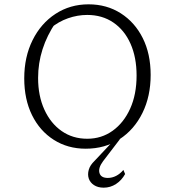

<svg xmlns="http://www.w3.org/2000/svg" viewBox="-20 -679 785 887"><path d="M376 8Q293 8 228.5 -33Q164 -74 128 -147Q92 -220 92 -317Q92 -416 130.5 -493.5Q169 -571 236.5 -615Q304 -659 389 -659Q473 -659 538 -617.5Q603 -576 639.5 -503Q676 -430 676 -333Q676 -234 638 -157Q600 -80 532.5 -36Q465 8 376 8ZM383 -38Q449 -38 500.5 -75Q552 -112 581.5 -177.5Q611 -243 611 -330Q611 -414 583 -477Q555 -540 503.5 -575Q452 -610 383 -610Q338 -610 294 -594.5Q250 -579 214 -549L238 -576Q156 -455 156 -319Q156 -236 185 -172.5Q214 -109 265 -73.5Q316 -38 383 -38ZM459 188Q432 188 414 176Q396 164 390 145.5Q384 127 390 105.5Q396 84 417 64L511 -36H534L456 66Q433 97 439.5 120Q446 143 478 143Q498 143 516.5 133.5Q535 124 550 106L558 125Q542 154 516 171Q490 188 459 188Z"/></svg>

Font: Piazzolla Thin ExtraLight
Style: Regular
Weight: 250
Version: Version 2.005